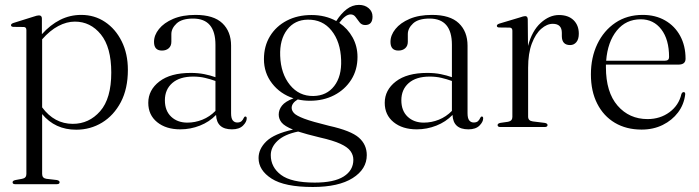

<svg xmlns="http://www.w3.org/2000/svg" viewBox="-20 -520 2860 786"><path d="M151.5 -444V-380Q186 -418.5 226.2 -438.8Q266.5 -459 312.5 -459Q367 -459 410 -430.2Q453 -401.5 478.2 -350.8Q503.5 -300 503.5 -234Q503.5 -157 474.8 -102.2Q446 -47.5 398 -18.2Q350 11 292 11Q205.5 11 152.5 -53V192Q152.5 209.5 170 212L213 217Q224 219.5 224 226Q224 234 212.5 234H42Q31.5 234 31.5 226Q31.5 219.5 43.5 217L70.5 212Q88 209 88 192.5V-397Q88 -409 77.5 -409.5L34 -410Q25 -411 25 -417Q25 -422.5 35 -426L118 -452Q132 -457 139.5 -457Q151.5 -457 151.5 -444ZM286.5 -431.5Q253 -431.5 218.8 -413.5Q184.5 -395.5 152.5 -359V-80.5Q202.5 -13 278 -13Q344.5 -13 390 -64.8Q435.5 -116.5 435.5 -223Q435.5 -326.5 393 -379Q350.5 -431.5 286.5 -431.5Z M587 -99Q587 -151.5 632.5 -186.5Q678 -221.5 761 -221.5Q791.5 -221.5 816.2 -216.5Q841 -211.5 862 -204V-336.5Q862 -444 770.5 -444Q724.5 -444 703 -424Q681.5 -404 681.5 -380.5V-349Q681.5 -332 670.8 -322.5Q660 -313 643 -313Q610.5 -313 610.5 -348.5Q610.5 -376 630.8 -401.2Q651 -426.5 689 -442.8Q727 -459 780.5 -459Q854.5 -459 890.2 -425Q926 -391 926 -333V-56.5Q926 -35.5 933 -27Q940 -18.5 951 -18.5Q963 -18.5 969 -24.2Q975 -30 978 -37.5Q980.5 -43 984.5 -43Q990 -43 990 -35.5Q990 -21 974.8 -5.8Q959.5 9.5 929.5 9.5Q867 9.5 864.5 -49.5Q837 -21 798.5 -5.8Q760 9.5 718 9.5Q659.5 9.5 623.2 -20Q587 -49.5 587 -99ZM655 -109.5Q655 -66.5 680.8 -42.2Q706.5 -18 747 -18Q778.5 -18 808.5 -30Q838.5 -42 862 -66V-188.5Q841.5 -196 819.2 -201.2Q797 -206.5 771 -206.5Q715.5 -206.5 685.2 -180Q655 -153.5 655 -109.5Z M1327 -5Q1417 15 1449.2 43.5Q1481.5 72 1481.5 115Q1481.5 172.5 1423.8 209Q1366 245.5 1260.5 245.5Q1145 245.5 1091.8 211.2Q1038.5 177 1038.5 127Q1038.5 89.5 1070.5 58.5Q1102.5 27.5 1179.5 10.5Q1145 -3.5 1133 -18.2Q1121 -33 1121 -51Q1121 -70.5 1134.2 -87.5Q1147.5 -104.5 1181.5 -117.5Q1127 -135.5 1093.8 -178.5Q1060.5 -221.5 1060.5 -278Q1060.5 -331 1085.2 -371.8Q1110 -412.5 1154 -435.5Q1198 -458.5 1255.5 -458.5Q1311.5 -458.5 1356.5 -434L1357 -434.5Q1376.5 -465 1399.5 -482.5Q1422.5 -500 1449.5 -500Q1473.5 -500 1489.2 -486.5Q1505 -473 1505 -452Q1505 -417.5 1475 -417.5Q1460.5 -417.5 1452 -428.5Q1443.5 -439.5 1435.8 -450.2Q1428 -461 1415.5 -461Q1394 -461 1369 -426.5Q1403.5 -403 1423.5 -366.8Q1443.5 -330.5 1443.5 -287Q1443.5 -234 1417.8 -193.5Q1392 -153 1348 -130.2Q1304 -107.5 1249 -107.5Q1223 -107.5 1199 -113Q1174 -98 1174 -78.5Q1174 -67.5 1183.5 -57Q1193 -46.5 1225.2 -34.2Q1257.5 -22 1327 -5ZM1240 -439.5Q1186.5 -439 1155.5 -398.5Q1124.5 -358 1127 -291.5Q1129.5 -218.5 1167 -172.2Q1204.5 -126 1263 -127Q1317.5 -128 1348.2 -167.8Q1379 -207.5 1376.5 -274.5Q1374 -349 1337.2 -394.8Q1300.5 -440.5 1240 -439.5ZM1088.5 115Q1088.5 164.5 1130.5 196Q1172.5 227.5 1268.5 227.5Q1347.5 227.5 1387 202.5Q1426.5 177.5 1426.5 134Q1426.5 115 1415 98.8Q1403.5 82.5 1373.8 68.8Q1344 55 1288.5 42.5Q1234.5 29.5 1200.5 18.5Q1144.5 30 1116.5 56.2Q1088.5 82.5 1088.5 115Z M1555 -99Q1555 -151.5 1600.5 -186.5Q1646 -221.5 1729 -221.5Q1759.5 -221.5 1784.2 -216.5Q1809 -211.5 1830 -204V-336.5Q1830 -444 1738.5 -444Q1692.5 -444 1671 -424Q1649.5 -404 1649.5 -380.5V-349Q1649.5 -332 1638.8 -322.5Q1628 -313 1611 -313Q1578.5 -313 1578.5 -348.5Q1578.5 -376 1598.8 -401.2Q1619 -426.5 1657 -442.8Q1695 -459 1748.5 -459Q1822.5 -459 1858.2 -425Q1894 -391 1894 -333V-56.5Q1894 -35.5 1901 -27Q1908 -18.5 1919 -18.5Q1931 -18.5 1937 -24.2Q1943 -30 1946 -37.5Q1948.5 -43 1952.5 -43Q1958 -43 1958 -35.5Q1958 -21 1942.8 -5.8Q1927.5 9.5 1897.5 9.5Q1835 9.5 1832.5 -49.5Q1805 -21 1766.5 -5.8Q1728 9.5 1686 9.5Q1627.5 9.5 1591.2 -20Q1555 -49.5 1555 -99ZM1623 -109.5Q1623 -66.5 1648.8 -42.2Q1674.5 -18 1715 -18Q1746.5 -18 1776.5 -30Q1806.5 -42 1830 -66V-188.5Q1809.5 -196 1787.2 -201.2Q1765 -206.5 1739 -206.5Q1683.5 -206.5 1653.2 -180Q1623 -153.5 1623 -109.5Z M2140.5 -441 2141.5 -332Q2158 -394 2193.5 -426.2Q2229 -458.5 2268 -458.5Q2306.5 -458.5 2328 -437.5Q2349.5 -416.5 2349.5 -382Q2349.5 -359.5 2339.5 -347.5Q2329.5 -335.5 2314 -335.5Q2280.5 -335.5 2280 -371.5V-385.5Q2280 -422.5 2243 -422.5Q2219 -422.5 2195.8 -402.2Q2172.5 -382 2157.2 -341.8Q2142 -301.5 2142 -242.5V-42.5Q2142 -25.5 2161 -23L2209.5 -17Q2221.5 -15 2221.5 -8Q2221.5 0 2209.5 0H2028.5Q2017 0 2017 -8Q2017 -14.5 2028.5 -17L2060 -21.5Q2077.5 -25 2077.5 -41V-394.5Q2077.5 -406.5 2066.5 -407L2023 -407.5Q2014 -408 2014 -414.5Q2014 -420 2024.5 -423.5L2108 -448.5Q2123.5 -454 2130 -454Q2140 -454 2140.5 -441Z M2786.5 -279.5Q2786.5 -255.5 2757 -255.5H2460.5Q2460.5 -250 2460.5 -245Q2460.5 -142.5 2508.2 -87.5Q2556 -32.5 2631 -32.5Q2682.5 -32.5 2720.8 -60.8Q2759 -89 2769.5 -135Q2773 -143 2778.5 -143Q2786 -143 2785 -133Q2780 -92 2755.8 -59.8Q2731.5 -27.5 2693 -8.5Q2654.5 10.5 2606.5 10.5Q2544 10.5 2497.2 -17.2Q2450.5 -45 2424.8 -95.8Q2399 -146.5 2399 -215.5Q2399 -284.5 2425.2 -339.5Q2451.5 -394.5 2499.2 -426.8Q2547 -459 2611 -459Q2663.5 -459 2703 -436.2Q2742.5 -413.5 2764.5 -373Q2786.5 -332.5 2786.5 -279.5ZM2603 -441Q2542.5 -441 2505 -394.8Q2467.5 -348.5 2461.5 -271.5H2702.5Q2719 -271.5 2719 -286.5Q2719 -358.5 2687.2 -399.8Q2655.5 -441 2603 -441Z"/></svg>

Font: Fraunces 72pt S000 Light
Style: Regular
Weight: 300
Version: Version 1.000; ttfautohint (v1.8.3)